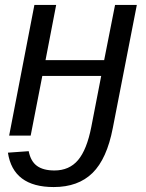

<svg xmlns="http://www.w3.org/2000/svg" viewBox="-20 -548 590 776"><path d="M12 69 96 63Q104 104 129.5 122.5Q155 141 200 141Q260 141 295.5 99Q331 57 349 -35L389 -241H151L104 0H17L119 -528H207L164 -305H401L445 -528H533L436 -31Q412 94 354 151Q296 208 197 208Q33 208 12 69Z"/></svg>

Font: Libra Sans
Style: Italic
Weight: 400
Italic angle: -12°
Foundry: Context Ltd
Version: Version 1.002